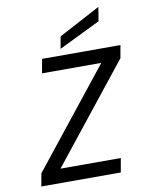

<svg xmlns="http://www.w3.org/2000/svg" viewBox="-99 -997 813 1066"><g transform="rotate(-10 307.5 -463.5)"><path d="M518 -848 284 -734 296 -802 531 -927ZM168 -79H508L494 0H46L59 -72L493 -618H159L173 -697H615L602 -625Z"/></g></svg>

Font: Fz Poppins
Style: Italic
Weight: 400
Italic angle: -10°
Designer: Ninad Kale (Devanagari), Jonny Pinhorn (Latin)
Foundry: Indian Type Foundry
Version: Vit hóa bi Vntype.Com & FontZin.Com